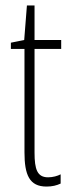

<svg xmlns="http://www.w3.org/2000/svg" viewBox="-20 -676 259 706"><path d="M157 -24C117 -24 107 -53 107 -115V-496H205V-529H107V-656H79L69 -529L20 -519V-496H70V-116C70 -33 88 10 151 10C172 10 188 6 203 -1V-35C192 -29 174 -24 157 -24Z"/></svg>

Font: Noto Sans Thai Looped ExtraCondensed ExtraLight
Style: Regular
Weight: 200
Width: 2
Designer: Sasikarn Vongin, Ben Mitchell
Foundry: The Fontpad Ltd
Version: Version 1.001